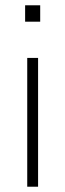

<svg xmlns="http://www.w3.org/2000/svg" viewBox="-20 -706 247 726"><path d="M75 -624V-686H132V-624ZM83 0V-487H124V0Z"/></svg>

Font: Nunito Sans 10pt Condensed ExtraLight
Style: Regular
Weight: 250
Width: 3
Designer: Vernon Adams
Foundry: Vernon Adams
Version: Version 3.101;gftools[0.9.27]